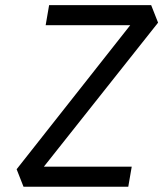

<svg xmlns="http://www.w3.org/2000/svg" viewBox="-20 -713 626 733"><path d="M69.8 0H469.7L482.9 -76.7H147.5L583.5 -626.5L557.1 -693.4H167.5L154.3 -616.7H477.1L43.5 -66.9Z"/></svg>

Font: Cascadia Code PL SemiLight
Style: Italic
Weight: 350
Italic angle: -10°
Monospace: yes
Designer: Aaron Bell
Foundry: Saja Typeworks
Version: Version 2404.023